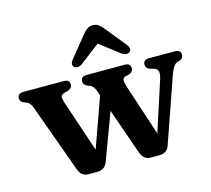

<svg xmlns="http://www.w3.org/2000/svg" viewBox="-102 -828 1055 959"><g transform="rotate(-15 425.0 -349.0)"><path d="M289 7H242Q224.5 7 211.8 -2.2Q199 -11.5 191 -33L65 -381Q54 -411.5 38.5 -417.5L22 -423.5Q3.5 -432 3.5 -448.5Q3.5 -474.5 34.5 -474.5H243Q272.5 -474.5 272.5 -449Q272.5 -430 249 -421.5L233 -417.5Q213 -412 212.2 -400Q211.5 -388 222 -357.5L308 -102.5L399.5 -358.5L390.5 -384.5Q381 -410.5 364 -417.5L349.5 -422.5Q331 -432 331 -449Q331 -474.5 361 -474.5H560Q587.5 -474.5 587.5 -448.5Q587.5 -430 566 -422L547.5 -417.5Q532.5 -413 532.5 -400Q532.5 -387 541.5 -359L626.5 -101L708.5 -353.5Q718.5 -384.5 715 -398.2Q711.5 -412 693.5 -417.5L676 -422Q653.5 -429.5 653.5 -448.5Q653.5 -474.5 681.5 -474.5H816Q847.5 -474.5 847.5 -448.5Q847.5 -431.5 827 -422.5L812.5 -418.5Q793.5 -410 776.5 -362L660.5 -29Q653 -8 639.2 -0.5Q625.5 7 610 7H563.5Q527.5 7 513 -32.5L430 -270.5L340 -29Q331.5 -8.5 318 -0.8Q304.5 7 289 7ZM598 -530Q590.5 -524 579.8 -524Q569 -524 557.5 -532.5L454.5 -611.5L351 -532.5Q339.5 -524 328.8 -524Q318 -524 310.5 -530Q304.5 -535 304.2 -544.5Q304 -554 313 -565.5L402 -675.5Q414 -690.5 425.8 -698.5Q437.5 -706.5 454.5 -706.5Q471 -706.5 482.5 -698.5Q494 -690.5 506.5 -675.5L595.5 -565.5Q604.5 -554 604.2 -544.5Q604 -535 598 -530Z"/></g></svg>

Font: Fraunces 9pt Soft SemiBold
Style: Regular
Weight: 600
Version: Version 1.000;[b76b70a41]